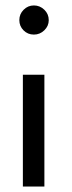

<svg xmlns="http://www.w3.org/2000/svg" viewBox="-20 -685 266 705"><path d="M104.5 -558Q82 -558 66.5 -573.5Q51 -589 51 -611Q51 -633.5 66.8 -649.2Q82.5 -665 104.5 -665Q126.5 -665 142.8 -649.2Q159 -633.5 159 -611Q159 -589.5 142.8 -573.8Q126.5 -558 104.5 -558ZM64 0V-410.5H143V0Z"/></svg>

Font: League Spartan
Style: Regular
Weight: 350
Foundry: The League of Moveable Type
Version: Version 2.002